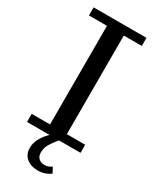

<svg xmlns="http://www.w3.org/2000/svg" viewBox="-221 -740 800 988"><g transform="rotate(30 179.0 -246.5)"><path d="M20 0V-48H129V-634H22V-682H336V-634H229V-48H338V0ZM190 189Q151 189 125 167.5Q99 146 99 109Q99 81 111 57Q123 33 142.5 11.5Q162 -10 184 -28L212 -2Q190 23 175 47.5Q160 72 160 101Q160 123 173.5 135Q187 147 206 147Q220 147 229.5 143.5Q239 140 250 133L267 165Q255 174 236 181.5Q217 189 190 189Z"/></g></svg>

Font: Montagu Slab
Style: Bold
Weight: 700
Designer: Florian Karsten
Foundry: Florian Karsten
Version: Version 1.000